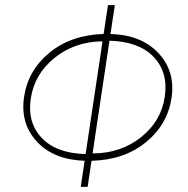

<svg xmlns="http://www.w3.org/2000/svg" viewBox="-20 -731 737 751"><path d="M314.9 -128.4 380.9 -567.9 378.4 -569.3Q271 -567.4 193.1 -504.4Q115.2 -441.4 100.6 -346.7Q85.9 -252 143.1 -191.7Q200.2 -131.3 314.9 -128.4ZM408.2 -571.8 342.3 -132.3 344.7 -130.9Q453.1 -131.8 531.7 -194.3Q610.4 -256.8 624.5 -352.5Q638.7 -448.2 580.8 -508.5Q522.9 -568.8 408.2 -571.8ZM412.1 -598.1Q532.7 -594.7 599.6 -523.4Q666.5 -452.1 650.9 -347.7Q635.3 -243.2 550 -174.1Q464.8 -105 337.9 -102.1L322.8 0H295.9L311 -102.1Q190.4 -106 124.5 -176.8Q58.6 -247.6 74.2 -352.1Q89.8 -456.5 174.1 -525.4Q258.3 -594.2 385.3 -598.1L402.3 -710.9H429.2Z"/></svg>

Font: Roboto-ThinItalic
Style: Italic
Weight: 250
Italic angle: -12°
Designer: Google
Version: Version 1.100141; 2013; ttfautohint (v0.94.14-c901) -l 8 -r 